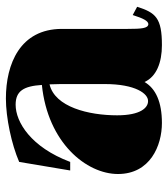

<svg xmlns="http://www.w3.org/2000/svg" viewBox="21 -575 569 651"><g transform="rotate(-90 305.5 -249.5)"><path d="M214 15C285 15 331 -6 353 -44C371 -4 418 15 478 15C570 15 588 -6 608 -69L580 -84C569 -49 560 -31 549 -31C535 -32 533 -54 533 -101V-324C533 -466 414 -514 297 -514C232 -514 142 -495 82 -469L53 -296H82C132 -429 217 -481 276 -481C323 -481 339 -453 343 -392C147 -372 41 -241 41 -134C41 -25 137 15 214 15ZM288 -32C266 -32 240 -57 240 -137C240 -233 268 -348 345 -366C346 -346 346 -319 346 -296V-179C346 -74 313 -31 288 -32Z"/></g></svg>

Font: Sprat Condesed
Style: Bold
Weight: 700
Width: 3
Designer: Ethan Nakache
Foundry: Collletttivo
Version: Version 2.000;Glyphs 3.2 (3217)